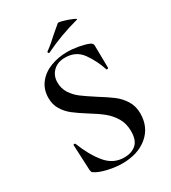

<svg xmlns="http://www.w3.org/2000/svg" viewBox="-194 -890 891 1001"><g transform="rotate(-30 251.0 -389.5)"><path d="M301 -356Q351 -325 381.5 -302Q412 -279 433 -245.5Q454 -212 454 -168Q454 -86 396 -37Q338 12 243 12Q201 12 155 1Q109 -10 86 -26Q81 -29 79.5 -33Q78 -37 77 -45L70 -197Q69 -201 74.5 -202Q80 -203 82 -199Q114 -117 158 -63.5Q202 -10 268 -10Q311 -10 338.5 -33.5Q366 -57 366 -112Q366 -158 345.5 -192Q325 -226 295.5 -250Q266 -274 217 -304Q171 -333 143.5 -354.5Q116 -376 97.5 -406Q79 -436 79 -476Q79 -528 108 -564.5Q137 -601 183.5 -618.5Q230 -636 282 -636Q315 -636 350.5 -629.5Q386 -623 410 -613Q425 -605 425 -594L427 -458Q427 -455 421.5 -453.5Q416 -452 415 -456Q397 -513 361 -564.5Q325 -616 259 -616Q213 -616 186.5 -589.5Q160 -563 160 -523Q160 -486 179 -457Q198 -428 225.5 -407.5Q253 -387 301 -356ZM201 -678Q197 -678 195 -682.5Q193 -687 196 -689Q232 -715 270 -751Q280 -759 293.5 -771Q307 -783 316 -790Q320 -794 348 -786Q376 -778 398.5 -768Q421 -758 411 -756Q304 -728 203 -679Z"/></g></svg>

Font: Cormorant Upright SemiBold
Style: Regular
Weight: 600
Designer: Christian Thalmann (Catharsis Fonts)
Foundry: Catharsis Fonts
Version: Version 3.302